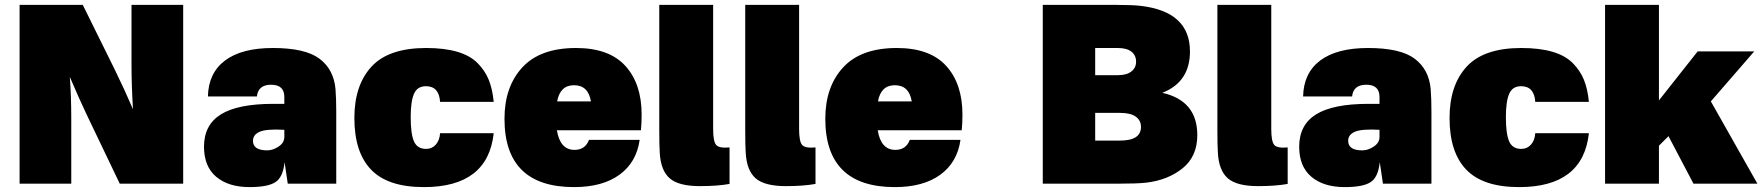

<svg xmlns="http://www.w3.org/2000/svg" viewBox="-20 -750 7196 784"><path d="M728 -730V0H469L333 -284Q309 -334 265 -436Q271 -360 271 -265V0H60V-730H318L449 -465Q490 -381 523 -304Q517 -403 517 -485V-730Z M1094 -554Q1227 -554 1285 -510Q1343 -466 1350 -386Q1353 -346 1353 -295V0H1155L1142 -88Q1136 -27 1105 -6.5Q1074 14 999 14Q913 14 863 -28Q813 -70 813 -151Q813 -240 882 -283Q951 -326 1097 -326H1141V-354Q1141 -404 1087 -404Q1034 -404 1029 -356H829Q831 -452 899 -503Q967 -554 1094 -554ZM1013 -175Q1013 -136 1071 -136Q1094 -136 1117.5 -151.5Q1141 -167 1141 -191V-220Q1068 -224 1040.5 -212Q1013 -200 1013 -175Z M1720 -554Q1795 -554 1847.5 -538.5Q1900 -523 1930.5 -492Q1961 -461 1976 -423.5Q1991 -386 1996 -334H1777Q1773 -398 1719 -398Q1684 -398 1670.5 -367Q1657 -336 1657 -272Q1657 -203 1670.5 -172.5Q1684 -142 1720 -142Q1744 -142 1759.5 -159.5Q1775 -177 1777 -206H1996Q1972 14 1711 14Q1564 14 1495.5 -57Q1427 -128 1427 -268Q1427 -402 1497 -478Q1567 -554 1720 -554Z M2332 -554Q2467 -554 2533.5 -481Q2600 -408 2600 -282Q2600 -246 2597 -218H2254Q2267 -138 2326 -138Q2370 -138 2385 -179H2592Q2579 -87 2509.5 -36.5Q2440 14 2324 14Q2040 14 2040 -265Q2040 -396 2113 -475Q2186 -554 2332 -554ZM2255 -336H2393Q2382 -402 2324 -402Q2267 -402 2255 -336Z M2892 -223Q2892 -172 2904.5 -158Q2917 -144 2959 -148V1Q2910 10 2838 10Q2751 10 2714.5 -22Q2678 -54 2674 -126Q2672 -154 2672 -221V-730H2892Z M3243 -223Q3243 -172 3255.5 -158Q3268 -144 3310 -148V1Q3261 10 3189 10Q3102 10 3065.5 -22Q3029 -54 3025 -126Q3023 -154 3023 -221V-730H3243Z M3642 -554Q3777 -554 3843.5 -481Q3910 -408 3910 -282Q3910 -246 3907 -218H3564Q3577 -138 3636 -138Q3680 -138 3695 -179H3902Q3889 -87 3819.5 -36.5Q3750 14 3634 14Q3350 14 3350 -265Q3350 -396 3423 -475Q3496 -554 3642 -554ZM3565 -336H3703Q3692 -402 3634 -402Q3577 -402 3565 -336Z M4541 -730Q4604 -730 4639 -726Q4839 -702 4839 -540Q4839 -415 4726 -371Q4869 -339 4869 -198Q4869 -111 4808.5 -62.5Q4748 -14 4659 -4Q4624 0 4547 0H4238V-730ZM4452 -176H4554Q4639 -176 4639 -232Q4639 -258 4618 -273.5Q4597 -289 4554 -289H4452ZM4452 -443H4545Q4580 -443 4599.5 -458Q4619 -473 4619 -498Q4619 -524 4600 -539Q4581 -554 4544 -554H4452Z M5171 -223Q5171 -172 5183.5 -158Q5196 -144 5238 -148V1Q5189 10 5117 10Q5030 10 4993.5 -22Q4957 -54 4953 -126Q4951 -154 4951 -221V-730H5171Z M5566 -554Q5699 -554 5757 -510Q5815 -466 5822 -386Q5825 -346 5825 -295V0H5627L5614 -88Q5608 -27 5577 -6.5Q5546 14 5471 14Q5385 14 5335 -28Q5285 -70 5285 -151Q5285 -240 5354 -283Q5423 -326 5569 -326H5613V-354Q5613 -404 5559 -404Q5506 -404 5501 -356H5301Q5303 -452 5371 -503Q5439 -554 5566 -554ZM5485 -175Q5485 -136 5543 -136Q5566 -136 5589.5 -151.5Q5613 -167 5613 -191V-220Q5540 -224 5512.5 -212Q5485 -200 5485 -175Z M6192 -554Q6267 -554 6319.5 -538.5Q6372 -523 6402.5 -492Q6433 -461 6448 -423.5Q6463 -386 6468 -334H6249Q6245 -398 6191 -398Q6156 -398 6142.5 -367Q6129 -336 6129 -272Q6129 -203 6142.5 -172.5Q6156 -142 6192 -142Q6216 -142 6231.5 -159.5Q6247 -177 6249 -206H6468Q6444 14 6183 14Q6036 14 5967.5 -57Q5899 -128 5899 -268Q5899 -402 5969 -478Q6039 -554 6192 -554Z M7143 -540 6966 -336 7156 0H6895L6793 -194L6754 -155V0H6534V-730H6754V-340L6912 -540Z"/></svg>

Font: Nacelle Black
Style: Regular
Weight: 900
Designer: Sora Sagano
Foundry: Sora Sagano
Version: Version 1.000;FEAKit 1.0